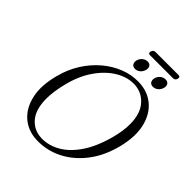

<svg xmlns="http://www.w3.org/2000/svg" viewBox="-254 -1070 1230 1230"><g transform="rotate(45 361.0 -455.5)"><path d="M494 -712Q575.5 -709.5 631.2 -662.5Q687 -615.5 706.5 -533.2Q726 -451 699.5 -343Q672.5 -230.5 612 -149.8Q551.5 -69 468.8 -26.5Q386 16 292.5 13Q212 10 156.2 -37.8Q100.5 -85.5 81.8 -170.8Q63 -256 94 -370Q113.5 -445.5 153.5 -509Q193.5 -572.5 247.5 -618.5Q301.5 -664.5 364.5 -689.2Q427.5 -714 494 -712ZM305 -17Q368.5 -15 429.8 -49Q491 -83 541.2 -155.8Q591.5 -228.5 622.5 -341.5Q644 -420.5 643.5 -482.5Q643 -576.5 597.5 -627.8Q552 -679 484 -682Q419.5 -684.5 356.5 -647Q293.5 -609.5 244 -538.5Q194.5 -467.5 170 -370Q158.5 -325.5 153.2 -287.2Q148 -249 148 -217.5Q148.5 -120.5 192 -70Q235.5 -19.5 305 -17ZM415 -754.5Q396 -754.5 387.5 -767.5Q379 -780.5 384 -800.5Q389.5 -820 404.8 -832.8Q420 -845.5 439.5 -845.5Q458.5 -845.5 466.8 -832.8Q475 -820 470 -800.5Q465 -781 449.8 -767.8Q434.5 -754.5 415 -754.5ZM577 -754.5Q558 -754.5 549.5 -767.5Q541 -780.5 546 -800.5Q551 -820 566.5 -832.8Q582 -845.5 601.5 -845.5Q621 -845.5 629.2 -832.8Q637.5 -820 632.5 -800.5Q627.5 -781 612.2 -767.8Q597 -754.5 577 -754.5ZM407.5 -904Q413 -924 432 -924H640Q659 -924 653.5 -904Q648.5 -884.5 629.5 -884.5H421.5Q402.5 -884.5 407.5 -904Z"/></g></svg>

Font: Fraunces 72pt Soft Light
Style: Italic
Weight: 300
Italic angle: -16°
Version: Version 1.000;[b76b70a41]